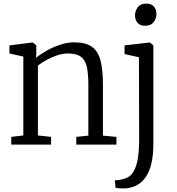

<svg xmlns="http://www.w3.org/2000/svg" viewBox="-20 -803 980 1066"><path d="M109.5 -51V-489L32.5 -506V-551L159.5 -567H162.5L181.5 -551V-507L180.5 -482Q202.5 -501 237.8 -521Q273 -541 313.5 -554.5Q354 -568 391.5 -568Q456.5 -568 491 -542.8Q525.5 -517.5 538.5 -465.5Q551.5 -413.5 551.5 -333V-50L626.5 -43V0H403.5V-43L470.5 -50V-334Q470.5 -392 462.5 -430.2Q454.5 -468.5 430.2 -487.2Q406 -506 357.5 -506Q329 -506 298.2 -496Q267.5 -486 239.2 -470.5Q211 -455 190.5 -439V-51L263.5 -43V0H42.5V-43ZM671.5 -503V-551L810.5 -567H812.5L831.5 -551V-6Q831.5 56 821.2 101.5Q811 147 791 177.2Q771 207.5 742.8 223.5Q714.5 239.5 678.5 243Q673.5 243.5 661 243.2Q648.5 243 636.5 242Q624.5 241 621.5 239L617.5 198Q625 198.5 640.8 196.2Q656.5 194 674.5 188Q705 178.5 722 148.5Q739 118.5 745.8 73.8Q752.5 29 752.5 -25L751.5 -485ZM785 -660Q757.5 -660 743.5 -676.5Q729.5 -693 729.5 -717.5Q729.5 -742 744.8 -762.5Q760 -783 792 -783H793Q820.5 -783 834.5 -766.5Q848.5 -750 848.5 -725.5Q848.5 -701 833.2 -680.5Q818 -660 786 -660Z"/></svg>

Font: Merriweather 7pt Light
Style: Regular
Weight: 300
Designer: Eben Sorkin
Foundry: Eben Sorkin
Version: Version 2.200;gftools[0.9.31]